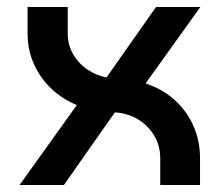

<svg xmlns="http://www.w3.org/2000/svg" viewBox="-20 -530 640 550"><path d="M36 0 200 -229Q157 -247 125.5 -277.5Q94 -308 76.5 -348Q59 -388 59 -434V-510H174V-434Q174 -402 189 -375.5Q204 -349 229.5 -331.5Q255 -314 285 -308L427 -510H554L397 -291Q446 -275 481 -243Q516 -211 534.5 -168.5Q553 -126 553 -77V0H439V-77Q439 -112 422 -141Q405 -170 375.5 -188Q346 -206 309 -208L163 0Z"/></svg>

Font: MuseoModerno Thin Medium
Style: Regular
Weight: 500
Version: Version 1.003